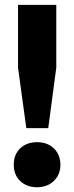

<svg xmlns="http://www.w3.org/2000/svg" viewBox="-20 -760 305 788"><path d="M88 -234 54 -482.5V-740H211V-482.5L178 -234ZM36.5 -84Q36.5 -126 63 -151.2Q89.5 -176.5 132.5 -176.5Q161 -176.5 182.5 -164.8Q204 -153 216 -132Q228 -111 228 -84Q228 -57 215.8 -36Q203.5 -15 181.8 -3.2Q160 8.5 132.5 8.5Q90 8.5 63.2 -16.8Q36.5 -42 36.5 -84Z"/></svg>

Font: Encode Sans Condensed
Style: Bold
Weight: 700
Width: 3
Designer: Multiple Designers
Foundry: Impallari Type
Version: Version 2.000